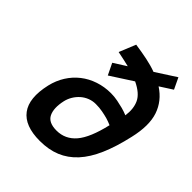

<svg xmlns="http://www.w3.org/2000/svg" viewBox="-208 -875 1013 1013"><g transform="rotate(45 298.5 -368.5)"><path d="M235 -553 306 -598Q286 -603 264.5 -607.5Q243 -612 219 -617L257 -710Q305 -703 346.5 -694.5Q388 -686 423 -673L536 -746L566 -683L496 -638Q562 -595 585.5 -525.5Q609 -456 584 -349Q563 -256 533.5 -188Q504 -120 464 -76.5Q424 -33 373 -12Q322 9 256 9Q144 9 99 -51Q54 -111 81 -229Q92 -276 116 -314Q140 -352 174.5 -379Q209 -406 252.5 -420.5Q296 -435 344 -435Q370 -435 395 -430Q420 -425 439 -420Q461 -414 480 -406Q488 -461 469.5 -500.5Q451 -540 390 -569L266 -489ZM328 -338Q304 -338 282.5 -329.5Q261 -321 244 -306Q227 -291 215 -271Q203 -251 198 -229Q184 -166 202 -129Q220 -92 280 -92Q345 -92 388 -142.5Q431 -193 458 -310Q440 -318 420 -324Q402 -329 378.5 -333.5Q355 -338 328 -338Z"/></g></svg>

Font: Panefresco 750wt
Style: Italic
Weight: 750
Foundry: Campivisivi & Chank Co
Version: Version 1.000